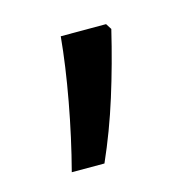

<svg xmlns="http://www.w3.org/2000/svg" viewBox="-52 -167 356 352"><g transform="rotate(-15 126.0 9.0)"><path d="M176 -114 183 -103Q168 -40 149.5 19Q131 78 107 132H45Q61 71 73 5.5Q85 -60 90 -114Z"/></g></svg>

Font: Noto Sans Malayalam ExtraCondensed
Style: Regular
Weight: 400
Width: 2
Designer: Jelle Bosma - Monotype Design Team
Foundry: Monotype Imaging Inc.
Version: Version 2.104; ttfautohint (v1.8.4.7-5d5b)